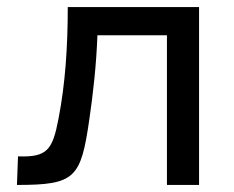

<svg xmlns="http://www.w3.org/2000/svg" viewBox="-20 -524 662 544"><path d="M544 -504H172C172 -392 165 -287 146 -189C129 -99 114 -78 31 -81L28 0C193 0 209 -19 233 -185C244 -260 253 -341 256 -424H453V0H544Z"/></svg>

Font: Hibana SubMedium
Style: Regular
Weight: 500
Width: 6
Designer: pygmalion
Foundry: ybstudio
Version: Version 0.930;hotconv 1.0.109;makeotfexe 2.5.65596